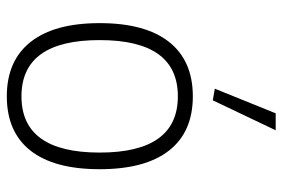

<svg xmlns="http://www.w3.org/2000/svg" viewBox="-156 -684 848 577"><g transform="rotate(90 268.5 -395.0)"><path d="M246 -616 320 -799H371L281 -610ZM269 9Q162 9 105.5 -62.5Q49 -134 49 -270Q49 -407 105.5 -478.5Q162 -550 269 -550Q376 -550 432 -478.5Q488 -407 488 -270Q488 -133 432 -62Q376 9 269 9ZM269 -35Q438 -35 438 -270Q438 -505 269 -505Q100 -505 100 -270Q100 -35 269 -35Z"/></g></svg>

Font: Encode Sans Narrow
Style: ExtraLight
Weight: 200
Designer: Pablo Impallari, Andres Torresi
Foundry: Pablo Impallari, Andres Torresi
Version: Version 1.000; ttfautohint (v1.00) -l 8 -r 50 -G 200 -x 14 -